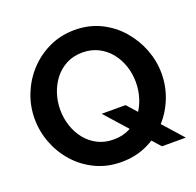

<svg xmlns="http://www.w3.org/2000/svg" viewBox="-126 -848 1007 986"><g transform="rotate(-20 377.5 -355.0)"><path d="M376.6 5Q298.9 5 235.6 -25.3Q172.4 -55.5 126.5 -106.8Q80.7 -158 56 -222.5Q31.3 -287 31.3 -355.5Q31.3 -426.5 57.5 -491Q83.7 -555.5 130.5 -605.7Q177.4 -656 240.9 -685.5Q304.4 -715 379.5 -715Q457.2 -715 520.5 -684Q583.7 -653 629.1 -601Q674.4 -549 699.1 -484.8Q723.8 -420.5 723.8 -353.1Q723.8 -282.5 698.1 -218.3Q672.4 -154 625.6 -103.5Q578.7 -53 515.5 -24Q452.2 5 376.6 5ZM378.1 -117.5Q428.3 -117.5 467 -137.9Q505.7 -158.3 531.8 -192.4Q557.8 -226.5 571.2 -269.1Q584.5 -311.7 584.5 -355.5Q584.5 -401.3 570.4 -444.2Q556.3 -487 529.4 -520.1Q502.6 -553.3 464.2 -572.9Q425.7 -592.5 377.6 -592.5Q327.4 -592.5 288.9 -572.1Q250.5 -551.7 224.1 -517.6Q197.8 -483.5 184.2 -441.2Q170.6 -398.9 170.6 -354.5Q170.6 -308.7 184.7 -266.1Q198.8 -223.5 225.4 -190.1Q252 -156.7 290.5 -137.1Q328.9 -117.5 378.1 -117.5ZM363.9 -262.7H494.3L728.1 0H597.7Z"/></g></svg>

Font: Raleway Thin
Style: Regular
Weight: 100
Designer: Matt McInerney, Pablo Impallari, Rodrigo Fuenzalida
Foundry: Matt McInerney, Pablo Impallari, Rodrigo Fuenzalida
Version: Version 4.026